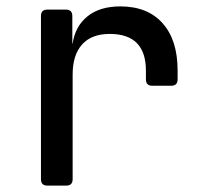

<svg xmlns="http://www.w3.org/2000/svg" viewBox="-20 -580 640 600"><path d="M128 0Q108 0 108 -20V-530Q108 -550 128 -550H186Q206 -550 206 -530V-444H207Q215 -498 253.5 -529Q292 -560 356 -560Q441 -560 488 -507.5Q535 -455 535 -360V-332Q535 -312 515 -312H456Q436 -312 436 -332V-359Q436 -474 323 -474Q266 -474 236.5 -441Q207 -408 207 -347V-20Q207 0 187 0Z"/></svg>

Font: Pitagon Sans Mono Medium
Style: Regular
Weight: 500
Monospace: yes
Designer: Travis Tran
Foundry: Pitagon
Version: Version 1.001; ttfautohint (v1.8.4.7-5d5b);gftools[0.9.26]